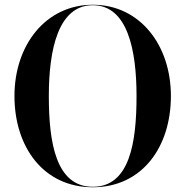

<svg xmlns="http://www.w3.org/2000/svg" viewBox="-20 -780 782 810"><path d="M371.5 10C579.5 10 701 -159.5 701 -375C701 -590.5 569.5 -760 371.5 -760C173.5 -760 41 -590.5 41 -375C41 -159.5 163.5 10 371.5 10ZM371.5 -758C518 -758 556 -569.5 556 -375C556 -180.5 528 8 371.5 8C215 8 186 -180.5 186 -375C186 -569.5 225 -758 371.5 -758Z"/></svg>

Font: Bodoni* 96pt Medium
Style: Regular
Weight: 500
Version: Version 2.3